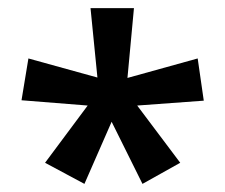

<svg xmlns="http://www.w3.org/2000/svg" viewBox="-20 -886 555 473"><path d="M310 -866H203L220 -695L50 -742L33 -639L196 -626L91 -485L188 -433L255 -586L331 -433L424 -485L318 -626L482 -638L467 -742L294 -694Z"/></svg>

Font: Noto Sans Malayalam UI ExtraCondensed SemiBold
Style: Regular
Weight: 600
Width: 2
Designer: Jelle Bosma - Monotype Design Team
Foundry: Monotype Imaging Inc.
Version: Version 2.104